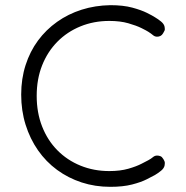

<svg xmlns="http://www.w3.org/2000/svg" viewBox="-20 -713 719 743"><path d="M407 10Q348 10 296 -7Q244 -24 201 -55.5Q158 -87 127 -131.5Q96 -176 79 -230.5Q62 -285 62 -347Q62 -408 79 -461Q96 -514 127 -556Q158 -598 201 -628.5Q244 -659 296 -675.5Q348 -692 407 -693Q457 -693 492 -683.5Q527 -674 549 -663Q571 -652 580 -646Q592 -639 603.5 -629.5Q615 -620 617 -609Q619 -599 616.5 -594Q614 -589 611 -584Q607 -577 601 -574Q595 -571 588 -571Q579 -571 572 -577Q565 -583 554 -590Q548 -594 528 -604Q508 -614 476.5 -623Q445 -632 403 -632Q343 -632 291.5 -611Q240 -590 202 -551.5Q164 -513 143 -460Q122 -407 122 -342Q122 -277 143 -223.5Q164 -170 202 -131.5Q240 -93 291.5 -72Q343 -51 403 -51Q445 -51 476.5 -60Q508 -69 528 -79.5Q548 -90 554 -93Q565 -99 572 -105Q579 -111 588 -111Q595 -111 601 -108.5Q607 -106 611 -99Q614 -95 616.5 -89Q619 -83 617 -73Q615 -62 603.5 -52.5Q592 -43 580 -36Q571 -31 548.5 -19.5Q526 -8 491 1Q456 10 407 10Z"/></svg>

Font: Fredoka Light
Style: Regular
Weight: 300
Designer: Ben Nathan
Foundry: Milena B. Brandão, Ben Nathan
Version: Version 2.001